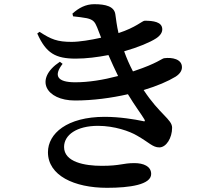

<svg xmlns="http://www.w3.org/2000/svg" viewBox="-20 -833 1040 917"><path d="M661 -255C623 -263 551 -275 480 -275C300 -275 209 -195 209 -106C209 5 334 64 491 64C600 64 702 49 702 -2C702 -39 665 -54 622 -54C565 -54 556 -41 466 -41C384 -41 286 -59 286 -131C286 -189 347 -232 448 -232C527 -232 600 -206 635 -185C693 -152 709 -129 741 -129C774 -129 802 -174 802 -223C802 -263 742 -287 666 -403C730 -422 783 -445 819 -467C842 -482 849 -498 849 -512C849 -551 802 -560 764 -555C754 -554 729 -530 624 -495L615 -492C598 -525 585 -554 573 -588C640 -607 697 -631 726 -650C747 -664 755 -679 755 -693C755 -729 711 -734 671 -734C660 -734 629 -702 546 -675C538 -708 534 -743 531 -764C526 -802 486 -813 430 -813C389 -813 356 -795 326 -768L329 -755C352 -753 378 -749 395 -746C425 -739 433 -729 444 -702L463 -653C414 -642 359 -633 322 -633C254 -633 224 -645 169 -681L158 -673C200 -578 246 -553 342 -553C392 -553 446 -560 498 -570C513 -535 529 -501 544 -470C472 -451 403 -440 339 -440C251 -440 236 -473 279 -528L266 -538C141 -455 200 -353 338 -353C424 -353 512 -365 591 -383C624 -328 654 -289 669 -264C674 -255 673 -251 661 -255Z"/></svg>

Font: Noto Serif CJK KR
Style: Bold
Weight: 700
Designer: Ryoko NISHIZUKA 西塚涼子 (kana & ideographs); Frank Grießhammer (Latin, Greek & Cyrillic); Wenlong ZHANG 张文龙 (bopomofo); San
Foundry: Adobe
Version: Version 2.001;hotconv 1.1.0;makeotfexe 2.6.0